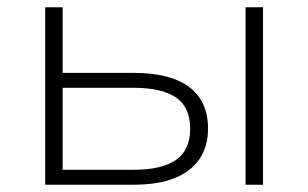

<svg xmlns="http://www.w3.org/2000/svg" viewBox="-20 -507 846 527"><path d="M104 0V-487H152V-307H346Q448 -307 499.5 -268Q551 -229 551 -154Q551 -105 527.5 -70.5Q504 -36 459 -18Q414 0 346 0ZM152 -41H347Q424 -41 463 -68Q502 -95 502 -154Q502 -213 463 -239.5Q424 -266 347 -266H152ZM654 0V-487H702V0Z"/></svg>

Font: Nunito Sans 10pt SemiExpanded ExtraLight
Style: Regular
Weight: 250
Width: 6
Designer: Vernon Adams
Foundry: Vernon Adams
Version: Version 3.101;gftools[0.9.27]